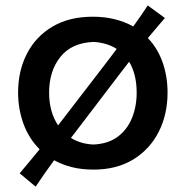

<svg xmlns="http://www.w3.org/2000/svg" viewBox="-20 -614 686 710"><path d="M111.8 76.2 52.7 26.9Q72.3 3.9 90.6 -18.3Q108.9 -40.5 126.5 -62Q86.4 -102.1 66.7 -156.7Q46.9 -211.4 46.9 -271.5Q46.9 -352.1 79.6 -415.5Q112.3 -479 174.1 -515.6Q235.8 -552.2 323.2 -552.2Q367.7 -552.2 405 -542.7Q442.4 -533.2 472.7 -516.1Q486.3 -535.2 499.8 -554.4Q513.2 -573.7 526.4 -593.8L589.8 -547.4Q573.2 -528.8 557.9 -510.3Q542.5 -491.7 526.9 -473.1Q563 -435.5 581.3 -383.5Q599.6 -331.5 599.6 -271.5Q599.6 -190.9 566.9 -126.5Q534.2 -62 472.9 -24.4Q411.6 13.2 325.7 13.2Q282.7 13.2 246.3 4.2Q210 -4.9 180.2 -21.5Q162.6 2.4 145.8 26.4Q128.9 50.3 111.8 76.2ZM161.6 -271.5Q161.6 -200.7 194.8 -150.4Q204.1 -162.1 214.8 -176.3L372.1 -380.9Q382.3 -394.5 392.3 -407.5Q402.3 -420.4 411.6 -433.1Q375.5 -456.1 325.7 -459Q244.6 -455.6 203.1 -403.3Q161.6 -351.1 161.6 -271.5ZM325.7 -79.6Q379.9 -82 415.3 -108.4Q450.7 -134.8 468 -177.5Q485.4 -220.2 485.4 -271.5Q485.4 -339.4 457.5 -385.7Q449.2 -375 440.7 -363.8Q432.1 -352.5 423.3 -341.3L265.6 -134.3Q259.8 -126.5 253.9 -118.9Q248 -111.3 242.2 -104Q278.3 -81.5 325.7 -79.6Z"/></svg>

Font: Pinar SemiBold
Style: Regular
Weight: 600
Designer: Amin Abedi
Version: Version 3.000